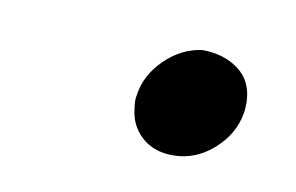

<svg xmlns="http://www.w3.org/2000/svg" viewBox="-31 -398 316 205"><g transform="rotate(10 126.5 -296.0)"><path d="M164.1 -237.8Q143.1 -237.8 129.9 -250Q116.7 -262.2 115.2 -280.8Q113.8 -288.1 115.2 -294.9Q118.2 -316.4 135.7 -333.7Q153.3 -351.1 175.8 -354Q199.2 -354 215.3 -342Q231.4 -330.1 231.9 -307.1Q231.9 -298.8 231 -294.9Q227.1 -272 207.8 -254.9Q188.5 -237.8 164.1 -237.8Z"/></g></svg>

Font: Common Serif Medium
Style: Italic
Weight: 500
Italic angle: -12°
Designer: Philipp H. Poll, Khaled Hosny
Foundry: Stefan Peev, Context Ltd.
Version: Version 1.026